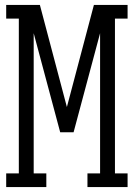

<svg xmlns="http://www.w3.org/2000/svg" viewBox="-20 -755 540 775"><path d="M5 0V-55H56V-680H5V-735H141L250 -323L359 -735H495V-680H444V-55H495V0H333V-55H384V-621L277 -221H223L116 -621V-55H167V0Z"/></svg>

Font: Iosevka Curly Slab Light
Style: Regular
Weight: 300
Monospace: yes
Designer: Belleve Invis
Foundry: Belleve Invis
Version: Version 22.1.2; ttfautohint (v1.8.4)